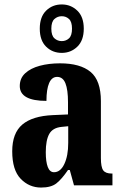

<svg xmlns="http://www.w3.org/2000/svg" viewBox="-20 -834 549 864"><path d="M165 10Q111 10 73 -29.5Q35 -69 35 -153Q35 -235 80.5 -273.5Q126 -312 218 -316L286 -319V-374Q286 -430 274.5 -459Q263 -488 237 -488Q213 -488 201 -460Q189 -432 189 -380Q69 -380 69 -447Q69 -482 93.5 -504.5Q118 -527 159 -538Q200 -549 250 -549Q341 -549 387.5 -510.5Q434 -472 434 -379V-123Q434 -82 444.5 -67.5Q455 -53 483 -53H486V0H313L294 -69H286Q258 -28 234 -9Q210 10 165 10ZM223 -59Q252 -59 269.5 -96Q287 -133 287 -191V-266L257 -263Q217 -259 201.5 -231Q186 -203 186 -149Q186 -106 195 -82.5Q204 -59 223 -59ZM258 -596Q216 -596 187.5 -624Q159 -652 159 -705Q159 -758 187.5 -786Q216 -814 258 -814Q299 -814 328 -786Q357 -758 357 -705Q357 -652 328 -624Q299 -596 258 -596ZM258 -649Q277 -649 290.5 -661.5Q304 -674 304 -705Q304 -736 290.5 -748.5Q277 -761 258 -761Q239 -761 225 -748.5Q211 -736 211 -705Q211 -674 225 -661.5Q239 -649 258 -649Z"/></svg>

Font: Noto Serif Tamil ExtraCondensed ExtraBold
Style: Italic
Weight: 800
Width: 2
Italic angle: -12°
Designer: Indian Type Foundry, Tom Grace, and the Monotype Design Team
Foundry: Monotype Imaging Inc.
Version: Version 2.003; ttfautohint (v1.8.4.7-5d5b)